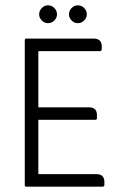

<svg xmlns="http://www.w3.org/2000/svg" viewBox="-20 -701 444 721"><path d="M127 -647Q127 -661 137 -671Q147 -681 160 -681Q174 -681 184 -671Q194 -661 194 -647Q194 -634 184 -624Q174 -614 160 -614Q147 -614 137 -624Q127 -634 127 -647ZM239 -647Q239 -661 249 -671Q259 -681 272 -681Q286 -681 296 -671Q306 -661 306 -647Q306 -634 296 -624Q286 -614 272 -614Q259 -614 249 -624Q239 -634 239 -647ZM124 -47H342Q372 -47 372 -18V-7Q372 0 364 0H78Q73 0 73 -6V-549Q73 -556 78 -556H332Q362 -556 362 -527V-516Q362 -509 354 -509H124V-298H314Q344 -298 344 -269V-257Q344 -251 336 -251H124Z"/></svg>

Font: Zain Light
Style: Regular
Weight: 300
Designer: Zain,Boutros
Foundry: Mobile Telecommunications Company (Zain), 2024
Version: Version 1.51; ttfautohint (v1.8.4)